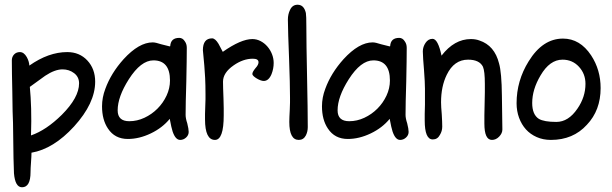

<svg xmlns="http://www.w3.org/2000/svg" viewBox="-20 -591 2587 811"><path d="M73 200Q44 200 39 141Q38 128 37 75.5Q36 23 35 -71Q33 -104 32 -204Q31 -246 30.5 -278.5Q30 -311 30 -336Q30 -351 39.5 -361Q49 -371 64 -371Q81 -371 93 -350Q103 -332 104 -314Q185 -371 264 -371Q316 -371 349 -335.5Q382 -300 382 -246Q382 -155 293 -57Q206 38 113 54Q113 60 112.5 70.5Q112 81 111 95Q110 108 109.5 118Q109 128 109 136Q109 200 73 200ZM111 -19Q175 -41 241 -106Q314 -179 314 -239Q314 -266 293 -282Q272 -298 244 -298Q212 -298 171 -271L106 -224Q110 -183 111.5 -132.5Q113 -82 111 -19Z M741 0Q721 0 709 -36Q704 -51 697 -89Q666 -51 617 -27.5Q568 -4 520 -4Q465 -4 436 -48Q411 -85 411 -142Q411 -179 425 -216Q449 -282 502 -341Q567 -412 625 -412Q637 -412 661 -404Q687 -397 697 -395L699 -396Q701 -431 737 -431Q752 -431 761 -416Q769 -405 769 -389Q769 -365 768.5 -330Q768 -295 767 -247Q764 -153 764 -106Q764 -91 771 -70Q777 -46 777 -34Q777 -20 766 -10Q755 0 741 0ZM526 -79Q559 -79 590 -93.5Q621 -108 645 -132Q669 -156 683.5 -187Q698 -218 698 -251Q698 -336 628 -336Q575 -336 524 -256Q477 -182 477 -125Q477 -79 526 -79Z M888 0Q846 0 846 -87Q846 -96 846 -109.5Q846 -123 847 -141Q848 -158 848 -171.5Q848 -185 848 -194Q848 -232 846.5 -262Q845 -292 843 -314L837 -379Q837 -429 876 -429Q889 -429 903 -406L921 -372Q998 -426 1046 -426Q1064 -426 1080.5 -417.5Q1097 -409 1109.5 -394.5Q1122 -380 1129 -362Q1136 -344 1136 -325Q1136 -301 1127 -278Q1115 -249 1094 -249Q1088 -249 1080 -252Q1072 -255 1064.5 -259.5Q1057 -264 1051.5 -269Q1046 -274 1046 -279Q1046 -287 1059 -303Q1072 -317 1072 -328Q1072 -343 1048 -343Q1007 -343 967 -315Q922 -284 922 -246Q922 -235 922.5 -217Q923 -199 924 -175Q925 -151 925 -133Q925 -115 925 -104Q925 0 888 0Z M1242 0Q1202 0 1202 -76Q1202 -84 1202.5 -97.5Q1203 -111 1204 -128Q1205 -145 1205 -158Q1205 -171 1205 -179Q1205 -207 1204 -248Q1203 -289 1201 -344Q1199 -399 1197.5 -439.5Q1196 -480 1196 -508Q1196 -531 1205 -549Q1215 -571 1237 -571Q1264 -571 1272 -536Q1273 -530 1273.5 -516Q1274 -502 1274 -479Q1274 -410 1277 -267Q1280 -125 1280 -54Q1280 -35 1272 -19Q1262 0 1242 0Z M1670 0Q1650 0 1638 -36Q1633 -51 1626 -89Q1595 -51 1546 -27.5Q1497 -4 1449 -4Q1394 -4 1365 -48Q1340 -85 1340 -142Q1340 -179 1354 -216Q1378 -282 1431 -341Q1496 -412 1554 -412Q1566 -412 1590 -404Q1616 -397 1626 -395L1628 -396Q1630 -431 1666 -431Q1681 -431 1690 -416Q1698 -405 1698 -389Q1698 -365 1697.5 -330Q1697 -295 1696 -247Q1693 -153 1693 -106Q1693 -91 1700 -70Q1706 -46 1706 -34Q1706 -20 1695 -10Q1684 0 1670 0ZM1455 -79Q1488 -79 1519 -93.5Q1550 -108 1574 -132Q1598 -156 1612.5 -187Q1627 -218 1627 -251Q1627 -336 1557 -336Q1504 -336 1453 -256Q1406 -182 1406 -125Q1406 -79 1455 -79Z M2058 0Q2026 0 2026 -69Q2026 -83 2026 -104Q2026 -125 2027 -153Q2028 -181 2028 -202Q2028 -223 2028 -237Q2028 -290 2020 -309Q2005 -339 1957 -339Q1898 -339 1867 -275Q1843 -226 1843 -159Q1843 -141 1846 -108Q1847 -91 1847.5 -78Q1848 -65 1848 -56Q1848 -37 1838 -21Q1828 -2 1808 -2Q1774 -2 1774 -82Q1774 -93 1774 -109.5Q1774 -126 1775 -149V-216Q1775 -229 1774 -249Q1773 -269 1771 -295Q1769 -321 1767.5 -340.5Q1766 -360 1766 -374Q1766 -393 1777.5 -410Q1789 -427 1807 -427Q1830 -427 1845 -356Q1899 -426 1969 -426Q1989 -426 2005 -420Q2069 -399 2088 -323Q2099 -285 2100 -187L2102 -44Q2102 -28 2088.5 -14Q2075 0 2058 0Z M2307 0Q2274 0 2247 -12Q2220 -24 2201.5 -44.5Q2183 -65 2172.5 -93.5Q2162 -122 2162 -155Q2162 -250 2213 -332Q2272 -428 2358 -428Q2430 -428 2477 -357Q2517 -296 2517 -219Q2517 -125 2459 -64Q2401 0 2307 0ZM2330 -76Q2381 -76 2419 -132Q2453 -181 2453 -237Q2453 -279 2425.5 -309Q2398 -339 2356 -339Q2302 -339 2263 -272Q2228 -213 2228 -156Q2228 -107 2256 -89Q2278 -76 2330 -76Z"/></svg>

Font: Dongol
Style: Regular
Weight: 400
Designer: Abdo Mohamed and Ibrahim Hamdi
Foundry: Protype Foundry
Version: Version 1.000;hotconv 1.0.109;makeotfexe 2.5.65596